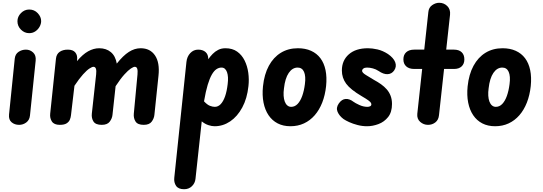

<svg xmlns="http://www.w3.org/2000/svg" viewBox="-20 -898 3906 1381"><path d="M117.5 0Q85.5 0 63.5 -18.5Q41.5 -37 45 -74L86 -476Q89.5 -509 113.5 -525Q137.5 -541 166.5 -541Q196 -541 218.2 -520.5Q240.5 -500 236.5 -461.5L195.5 -66.5Q192 -34.5 169 -17.2Q146 0 117.5 0ZM105.5 -745Q105.5 -778.5 130.8 -804Q156 -829.5 190 -829.5Q227 -829.5 251.5 -803.2Q276 -777 276 -746.5Q276 -726 264.8 -705.8Q253.5 -685.5 234.2 -672.5Q215 -659.5 190 -659.5Q156 -659.5 130.8 -684.8Q105.5 -710 105.5 -745Z M410 0Q369 0 353.2 -24.2Q337.5 -48.5 341 -80.5L382.5 -476Q386 -509 409 -525Q432 -541 468 -541Q505 -541 521.8 -520.5Q538.5 -500 534.5 -467L533.5 -458Q574.5 -507 614 -529Q653.5 -551 693.5 -551Q744 -551 777.2 -523.2Q810.5 -495.5 820 -440.5Q865.5 -498 906.8 -524.5Q948 -551 991.5 -551Q1060 -551 1095 -499.2Q1130 -447.5 1120 -353.5L1090.5 -71.5Q1088 -46 1071 -23Q1054 0 1014 0Q970 0 954.8 -24.2Q939.5 -48.5 942.5 -80.5L969 -363Q971.5 -390.5 967 -404Q962.5 -417.5 949.5 -417.5Q940 -417.5 921 -405Q902 -392.5 874.5 -362.2Q847 -332 811.5 -278L789 -71.5Q786.5 -46 769.2 -23Q752 0 712 0Q667.5 0 652.2 -24.2Q637 -48.5 640.5 -80.5L671.5 -363Q674.5 -390.5 669.8 -404Q665 -417.5 652 -417.5Q642.5 -417.5 623.5 -405.2Q604.5 -393 577.5 -363.2Q550.5 -333.5 515.5 -281L490.5 -69Q489 -53.5 482.5 -37.5Q476 -21.5 459.2 -10.8Q442.5 0 410 0Z M1304 463Q1263 463 1246.5 438.8Q1230 414.5 1233.5 381L1321 -452.5Q1325 -491 1348.5 -516Q1372 -541 1405.5 -541Q1438.5 -541 1458.2 -523.8Q1478 -506.5 1478 -474V-472Q1492 -492 1509.5 -510Q1527 -528 1549.8 -539.5Q1572.5 -551 1601.5 -551Q1651.5 -551 1685.5 -527Q1719.5 -503 1739.2 -463.2Q1759 -423.5 1765.8 -375.2Q1772.5 -327 1767 -278.5Q1757.5 -189.5 1722.5 -124.8Q1687.5 -60 1635.8 -25Q1584 10 1523.5 10Q1503 10 1478.8 2Q1454.5 -6 1431 -25L1386 389Q1382.5 420 1360.2 441.5Q1338 463 1304 463ZM1447.5 -169Q1471 -144 1490.2 -136.8Q1509.5 -129.5 1525 -129.5Q1549 -129.5 1567.5 -149Q1586 -168.5 1598.8 -204.8Q1611.5 -241 1617.5 -292.5Q1621 -319.5 1619.8 -341.5Q1618.5 -363.5 1612.8 -379.2Q1607 -395 1597.2 -403.5Q1587.5 -412 1573 -412Q1554.5 -412 1537 -400.5Q1519.5 -389 1503.8 -361.8Q1488 -334.5 1474 -288.2Q1460 -242 1448 -172Z M2069 10Q2017 10 1977.2 -10.5Q1937.5 -31 1911.8 -69Q1886 -107 1875.5 -159.8Q1865 -212.5 1871.5 -277Q1880.5 -363.5 1913.8 -424.8Q1947 -486 2000.2 -518.5Q2053.5 -551 2122.5 -551Q2176.5 -551 2217.5 -532.5Q2258.5 -514 2284.8 -479Q2311 -444 2321.5 -393.5Q2332 -343 2325.5 -278.5Q2318.5 -213.5 2297.8 -160.5Q2277 -107.5 2243.8 -69.2Q2210.5 -31 2166.5 -10.5Q2122.5 10 2069 10ZM2022.5 -262.5Q2018.5 -234 2020 -209.8Q2021.5 -185.5 2028.2 -167.5Q2035 -149.5 2046.8 -139.5Q2058.5 -129.5 2074.5 -129.5Q2100.5 -129.5 2120.5 -150.2Q2140.5 -171 2153.8 -208Q2167 -245 2173 -292.5Q2177 -321.5 2175.2 -343.8Q2173.5 -366 2166.8 -381.2Q2160 -396.5 2148.5 -404.2Q2137 -412 2121 -412Q2083 -412 2056.8 -373.5Q2030.5 -335 2022.5 -262.5Z M2620 10Q2585 10 2551.8 1.2Q2518.5 -7.5 2492 -19.5Q2465.5 -31.5 2450.5 -42Q2420.5 -64.5 2408 -93.8Q2395.5 -123 2417 -154Q2438.5 -184.5 2466.2 -186.2Q2494 -188 2522.5 -166Q2535 -156.5 2564.5 -143Q2594 -129.5 2622.5 -129.5Q2634 -129.5 2642.5 -133.8Q2651 -138 2651 -147.5Q2651 -153 2647.5 -159Q2644 -165 2629.8 -175.8Q2615.5 -186.5 2582 -206Q2500.5 -254 2469.8 -296Q2439 -338 2439 -391Q2439 -463 2488.8 -507Q2538.5 -551 2626.5 -551Q2657.5 -551 2695 -542.5Q2732.5 -534 2770.5 -509.5Q2810.5 -482 2822.5 -450.8Q2834.5 -419.5 2815 -391Q2797.5 -366 2768 -364.5Q2738.5 -363 2703 -387.5Q2684.5 -400 2662 -406Q2639.5 -412 2620 -412Q2603 -412 2593.8 -405Q2584.5 -398 2584.5 -388Q2584.5 -375.5 2611.5 -358.8Q2638.5 -342 2670.5 -323Q2697.5 -308.5 2720.8 -292Q2744 -275.5 2761.8 -255.2Q2779.5 -235 2789.5 -209Q2799.5 -183 2799.5 -150Q2799.5 -91 2771.5 -56Q2743.5 -21 2702 -5.5Q2660.5 10 2620 10Z M3058.5 0Q3026.5 0 3002.2 -21.5Q2978 -43 2981.5 -79.5L3016.5 -402H2959.5Q2922.5 -402 2902 -420.5Q2881.5 -439 2881.5 -471Q2881.5 -504 2902 -522.5Q2922.5 -541 2959.5 -541H3031.5L3061 -811.5Q3064 -844 3088.5 -861Q3113 -878 3139 -878Q3173 -878 3197 -854.5Q3221 -831 3217 -792L3189.5 -541H3245.5Q3281 -541 3300.5 -522.5Q3320 -504 3320 -471Q3320 -439 3300.5 -420.5Q3281 -402 3245.5 -402H3174L3137.5 -69Q3134 -35 3111.2 -17.5Q3088.5 0 3058.5 0Z M3541 10Q3489 10 3449.2 -10.5Q3409.5 -31 3383.8 -69Q3358 -107 3347.5 -159.8Q3337 -212.5 3343.5 -277Q3352.5 -363.5 3385.8 -424.8Q3419 -486 3472.2 -518.5Q3525.5 -551 3594.5 -551Q3648.5 -551 3689.5 -532.5Q3730.5 -514 3756.8 -479Q3783 -444 3793.5 -393.5Q3804 -343 3797.5 -278.5Q3790.5 -213.5 3769.8 -160.5Q3749 -107.5 3715.8 -69.2Q3682.5 -31 3638.5 -10.5Q3594.5 10 3541 10ZM3494.5 -262.5Q3490.5 -234 3492 -209.8Q3493.5 -185.5 3500.2 -167.5Q3507 -149.5 3518.8 -139.5Q3530.5 -129.5 3546.5 -129.5Q3572.5 -129.5 3592.5 -150.2Q3612.5 -171 3625.8 -208Q3639 -245 3645 -292.5Q3649 -321.5 3647.2 -343.8Q3645.5 -366 3638.8 -381.2Q3632 -396.5 3620.5 -404.2Q3609 -412 3593 -412Q3555 -412 3528.8 -373.5Q3502.5 -335 3494.5 -262.5Z"/></svg>

Font: Edu SA Hand
Style: Bold
Weight: 700
Designer: Tina and Corey Anderson, Eben Sorkin, Mirko Velimirovic
Foundry: Google for Education
Version: Version 2.000